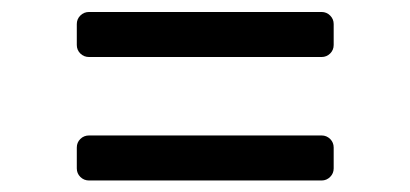

<svg xmlns="http://www.w3.org/2000/svg" viewBox="-20 -448 699 327"><path d="M110.8 -371.4V-407Q110.8 -415.5 116.8 -421.5Q122.9 -427.6 131.7 -427.6H527.7Q536.2 -427.6 542.3 -421.5Q548.3 -415.5 548.3 -407V-371.4Q548.3 -362.9 542.3 -356.9Q536.2 -350.9 527.7 -350.9H131.7Q122.9 -350.9 116.8 -356.9Q110.8 -362.9 110.8 -371.4ZM110.8 -196.7Q110.8 -205.3 116.8 -211.3Q122.9 -217.3 131.7 -217.3H527.7Q536.2 -217.3 542.3 -211.3Q548.3 -205.3 548.3 -196.7V-161.2Q548.3 -152.7 542.3 -146.7Q536.2 -140.6 527.7 -140.6H131.7Q122.9 -140.6 116.8 -146.7Q110.8 -152.7 110.8 -161.2Z"/></svg>

Font: DeltaSans
Style: Regular
Weight: 400
Designer: Rasmus Andersson
Foundry: rsms
Version: Version 3.012